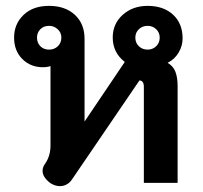

<svg xmlns="http://www.w3.org/2000/svg" viewBox="-20 -623 690 654"><path d="M125 -41Q125 -54 134 -66Q152 -92 152 -127V-398Q141 -394 126 -394Q84 -394 56 -422Q28 -450 28 -495Q28 -541 60 -572Q92 -603 147 -603Q202 -603 235 -572.5Q268 -542 268 -491V-209L405 -412Q364 -444 364 -495Q364 -542 398 -572.5Q432 -603 483 -603Q537 -603 569.5 -573Q602 -543 602 -492Q602 -467 588.5 -444Q575 -421 551 -409Q570 -398 577.5 -378.5Q585 -359 585 -330V0H470V-328Q470 -338 466 -343.5Q462 -349 455 -349L224 -10Q217 0 206.5 5.5Q196 11 184 11Q168 11 152 1Q125 -19 125 -41ZM189 -495Q189 -512 176.5 -523.5Q164 -535 147 -535Q129 -535 117.5 -523.5Q106 -512 106 -495Q106 -477 117.5 -465.5Q129 -454 147 -454Q165 -454 177 -465.5Q189 -477 189 -495ZM524 -495Q524 -512 512 -523.5Q500 -535 483 -535Q465 -535 453 -523.5Q441 -512 441 -495Q441 -477 453 -465.5Q465 -454 483 -454Q500 -454 512 -465.5Q524 -477 524 -495Z"/></svg>

Font: Niramit SemiBold
Style: Regular
Weight: 600
Designer: Katatrad Aksorn Co.,Ltd.
Foundry: Cadson Demak Co.,Ltd.
Version: Version 1.001; ttfautohint (v1.6)